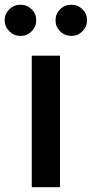

<svg xmlns="http://www.w3.org/2000/svg" viewBox="-62 -777 382 797"><path d="M69.8 0V-545.9H187V0ZM234.4 -627.9Q207 -627.9 187.7 -647Q168.5 -666 168.5 -692.9Q168.5 -719.7 187.7 -738.5Q207 -757.3 234.4 -757.3Q261.2 -757.3 280.3 -738.5Q299.3 -719.7 299.3 -692.9Q299.3 -666 280.3 -647Q261.2 -627.9 234.4 -627.9ZM23.4 -627.9Q-3.9 -627.9 -23.2 -647Q-42.5 -666 -42.5 -692.9Q-42.5 -719.7 -23.2 -738.5Q-3.9 -757.3 23.4 -757.3Q50.3 -757.3 69.3 -738.5Q88.4 -719.7 88.4 -692.9Q88.4 -666 69.3 -647Q50.3 -627.9 23.4 -627.9Z"/></svg>

Font: Inter Cardless
Style: Medium
Weight: 500
Designer: Rasmus Andersson
Foundry: rsms
Version: Version 4.001;git-9221beed3